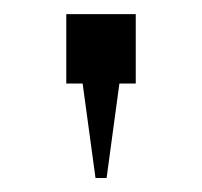

<svg xmlns="http://www.w3.org/2000/svg" viewBox="-20 -806 284 270"><path d="M114.3 -555.7 96.2 -688.5H73.2V-786.1H170.9V-688.5H147.9L129.9 -555.7Z"/></svg>

Font: Kay Pho Du
Style: Regular
Weight: 400
Designer: Victor Gaultney, Khu Oo Reh
Foundry: SIL International
Version: Version 3.000